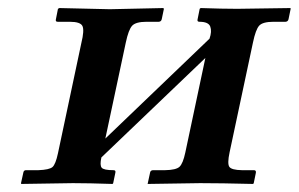

<svg xmlns="http://www.w3.org/2000/svg" viewBox="-20 -456 742 477"><path d="M252.9 -433.1 385.7 -436 387.2 -434.1 381.8 -408.2Q380.4 -402.3 374.5 -401.9H344.2Q317.4 -401.9 308.3 -392.1Q299.3 -382.3 292.5 -350.1L241.7 -111.8L500.5 -359.9Q506.8 -377.9 502.4 -389.9Q498 -401.9 475.6 -401.9Q469.7 -401.9 470.7 -407.2L476.1 -434.1L478.5 -436Q533.2 -434.1 569.3 -434.1L701.7 -436L702.1 -434.1L696.8 -408.2Q695.3 -402.3 689.5 -401.9H659.7Q632.8 -401.9 624 -392.3Q615.2 -382.8 608.4 -350.1L550.3 -77.1Q544.4 -49.3 549.8 -41.5Q555.2 -33.7 581.1 -33.2H610.8Q616.7 -33.2 615.7 -26.9L610.4 -1L608.9 1Q528.3 -1 477.1 -1L346.7 1L347.2 -1L353 -27.8Q354 -32.7 359.9 -33.2H390.1Q417.5 -33.7 426 -41.7Q434.6 -49.8 440.4 -77.1L490.2 -312L231.9 -64.9Q227.5 -45.4 232.7 -39.3Q237.8 -33.2 262.2 -33.2Q268.1 -33.2 266.6 -26.9L261.2 -1L259.8 1Q200.2 -1 161.1 -1L32.7 1L32.2 -1L38.1 -27.8Q39.1 -32.7 43.9 -33.2H75.2Q102.5 -34.2 110.4 -41Q118.2 -47.9 124 -75.2L182.1 -349.1Q189.9 -380.9 184.8 -391.4Q179.7 -401.9 153.3 -401.9H123.5Q117.7 -401.9 118.7 -407.2L124 -434.1L127.4 -436Z"/></svg>

Font: Linux Libertine Slanted
Style: Semibold Slanted
Weight: 600
Designer: Philipp H. Poll
Foundry: Philipp H. Poll
Version: Version 5.1.1